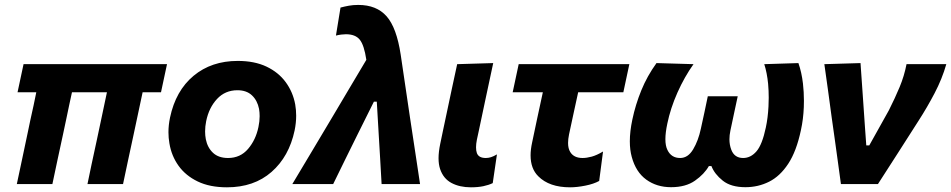

<svg xmlns="http://www.w3.org/2000/svg" viewBox="-20 -766 3958 799"><path d="M50 0Q61 -52 72 -103.5Q83 -154.5 96 -217L106 -265L120 -328.5Q126 -357 131 -382H53L78 -499H675L650 -382H573.5L534.5 -199Q524 -151.5 513.5 -101.5Q503 -51.5 492 0H344Q351 -34.5 361 -81.8Q371 -129 382 -179Q392 -226 402.5 -275.5Q412.5 -324.5 425 -382H279.5Q274 -356 268 -329Q262 -301.5 256.5 -274L242.5 -208Q230.5 -153.5 219.8 -103Q209 -52.5 198 0Z M924.5 13.5Q853 13.5 802.8 -10.8Q752.5 -35 723 -76.2Q693.5 -117.5 685 -169.5Q681 -192 681 -215.5Q681 -245.5 687.5 -276.5Q711 -388.5 785.5 -450.5Q860 -512.5 969.5 -512.5Q1039 -512.5 1089 -488.8Q1139 -465 1169 -424Q1199 -383 1208.5 -331.5Q1212.5 -308.5 1212.5 -284.5Q1212.5 -254.5 1206 -223Q1183 -114.5 1110 -50.5Q1037 13.5 924.5 13.5ZM929 -108.5Q980 -108.5 1012.2 -146.2Q1044.5 -184 1055.5 -237.5Q1060.5 -261 1060.5 -282.5Q1060.5 -298.5 1058 -313Q1051 -348 1028.5 -369.2Q1006 -390.5 968 -390.5Q917 -390.5 883.2 -354.2Q849.5 -318 838 -262Q833.5 -240 833.5 -219Q833.5 -202.5 836.5 -186.5Q843.5 -151.5 866.5 -130Q889.5 -108.5 929 -108.5Z M1196.5 0Q1237 -67.5 1280.2 -140Q1323.5 -212.5 1364 -280.5Q1397.5 -337 1434 -398.5Q1470.5 -459.5 1504.5 -517Q1495.5 -578 1477.2 -600.8Q1459 -623.5 1419.5 -623.5Q1412 -623.5 1400.8 -622.2Q1389.5 -621 1378 -618L1397 -734.5Q1414 -739 1431.5 -742.2Q1449 -745.5 1471 -745.5Q1547 -745.5 1588.8 -698.2Q1630.5 -651 1647.5 -538.5L1686 -278Q1696 -212.5 1703 -165.8Q1710 -119 1716 -80Q1721.5 -41 1728 0H1568Q1565 -51.5 1562 -105.5Q1559 -159.5 1556 -206.5L1548 -343H1536L1469 -208.5Q1442.5 -155 1416.8 -102.8Q1391 -50.5 1366.5 0Z M1939.5 13.5Q1893 13.5 1859 -4.5Q1825 -22.5 1811.5 -62.5Q1805 -82 1805 -107.5Q1805 -134 1812 -167.5Q1819 -201.5 1824 -225Q1829 -248 1834.5 -274.5Q1849 -343.5 1860 -394.8Q1871 -446 1882.5 -499L2032.5 -503.5Q2014 -417.5 1998.5 -344.5Q1983 -271.5 1972.5 -221.5L1964.5 -184.5Q1961 -167 1961 -153Q1961 -139 1964.5 -129Q1972 -108.5 2001.5 -108.5Q2012.5 -108.5 2023 -111.8Q2033.5 -115 2048 -123.5L2030.5 -4Q2014 4 1991.5 8.8Q1969 13.5 1939.5 13.5Z M2352.5 13.5Q2265.5 13.5 2220 -32.5Q2188 -64 2188 -119.5Q2188 -144 2194.5 -173.5Q2205 -223.5 2215.2 -271.8Q2225.5 -320 2239 -382H2113.5L2138.5 -499H2599L2574 -382H2386Q2376.5 -338.5 2367 -294.8Q2357.5 -251 2348 -206.5Q2344 -187 2344 -171Q2344 -148 2353 -133.5Q2368 -108.5 2404.5 -108.5Q2421.5 -108.5 2442.5 -114.2Q2463.5 -120 2489.5 -135.5L2473.5 -13Q2451 -0.5 2416 6.5Q2381 13.5 2352.5 13.5Z M2772.5 13Q2713 13 2669.5 -18.5Q2626 -50 2609 -113Q2601 -142 2601 -178Q2601 -219 2611.5 -268.5Q2624.5 -330.5 2648.8 -390Q2673 -449.5 2712 -503.5L2866 -499Q2828.5 -446.5 2799.2 -380.8Q2770 -315 2757 -251.5Q2749 -214 2749 -187Q2749 -159 2757.5 -142Q2773.5 -108.5 2810.5 -108.5Q2843 -108.5 2864.5 -144.5Q2886 -180.5 2896.5 -230Q2904 -263 2911.5 -298.8Q2919 -334.5 2925.5 -365.5H3050Q3043 -333 3035 -295.5Q3027 -258 3019.5 -222.5Q3015.5 -203.5 3015.5 -186.5Q3015.5 -163.5 3023 -143.5Q3036 -108.5 3072.5 -108.5Q3104 -108.5 3128 -136.2Q3152 -164 3167 -235.5Q3175.5 -275 3178 -323Q3179 -341.5 3179 -359.5Q3179 -388.5 3176.5 -417Q3172 -463 3160.5 -499L3302.5 -503.5Q3316 -465.5 3321.5 -418Q3325.5 -383 3325.5 -346.5Q3325.5 -333.5 3325 -320Q3323 -270 3313 -224.5Q3294.5 -136.5 3260.2 -84.5Q3226 -32.5 3180.5 -9.8Q3135 13 3082 13Q3022 13 2987.8 -14.2Q2953.5 -41.5 2940.5 -75H2930Q2911 -41.5 2872.2 -14.2Q2833.5 13 2772.5 13Z M3479.5 0Q3473.5 -46 3466.5 -95Q3459.5 -144 3453.5 -189L3441 -277.5Q3433.5 -332.5 3426 -388.5Q3418 -444.5 3410.5 -499L3561 -503.5Q3565 -446.5 3570 -374.8Q3575 -303 3579.5 -237L3585 -161H3597.5L3679 -307Q3704.5 -357.5 3723.8 -403.8Q3743 -450 3752.5 -499H3918Q3900.5 -437.5 3869.2 -378Q3838 -318.5 3802.5 -263.5Q3759.5 -196 3717 -129.8Q3674.5 -63.5 3633.5 0Z"/></svg>

Font: Heraclito
Style: Bold Italic
Weight: 700
Italic angle: -12°
Designer: Kostas Bartsokas (font) & Cristiano Sobral (main changes)
Foundry: Kostas Bartsokas (font) & Cristiano Sobral (main changes)
Version: Version 1.00;July 8, 2020;FontCreator 13.0.0.2655 64-bit